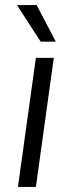

<svg xmlns="http://www.w3.org/2000/svg" viewBox="-20 -740 296 760"><path d="M193 -511 122 0H51L122 -511ZM49 -720H125L201 -575H141L49 -717Z"/></svg>

Font: Chivo Light Italic
Style: Regular
Weight: 300
Italic angle: -8.05°
Designer: Hector Gatti
Foundry: Omnibus-Type
Version: Version 1.007